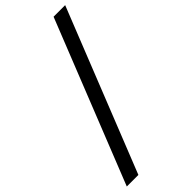

<svg xmlns="http://www.w3.org/2000/svg" viewBox="-291 -836 1042 1042"><g transform="rotate(-45 230.0 -315.5)"><path d="M371.1 -782.2H460L89.4 150.4H0.5Z"/></g></svg>

Font: Proza Libre
Style: Medium Italic
Weight: 500
Designer: Jasper de Waard
Foundry: Jasper de Waard
Version: Version 1.000; ttfautohint (v1.4.1.8-43bc)